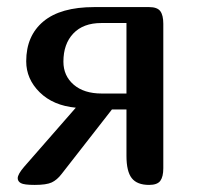

<svg xmlns="http://www.w3.org/2000/svg" viewBox="-20 -522 561 542"><path d="M48 -51 194 -218Q130 -224 92 -261.5Q54 -299 54 -349Q54 -421 102.5 -461.5Q151 -502 246 -502H401Q424 -502 432.5 -490.5Q441 -479 441 -455V-47Q441 -23 432.5 -11.5Q424 0 401 0Q367 0 352 -19Q337 -38 337 -82V-213H296L154 -31Q141 -14 126 -7Q111 0 78 0Q48 0 39 -5Q30 -10 30 -19Q30 -30 48 -51ZM267 -258H337V-457H266Q215 -457 187 -427.5Q159 -398 159 -348Q159 -308 188 -283Q217 -258 267 -258Z"/></svg>

Font: Marmelad for Arash.Academy
Style: Regular
Weight: 400
Designer: Manvel Shmavonyan
Foundry: Cyreal
Version: Version 1.110;Glyphs 3.2 (3202)